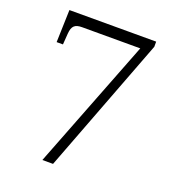

<svg xmlns="http://www.w3.org/2000/svg" viewBox="-131 -814 821 913"><g transform="rotate(20 279.5 -357.0)"><path d="M187 0H241L503 -688V-714H64L59 -550H91L95 -606C98 -646 113 -658 149 -658H443Z"/></g></svg>

Font: Noto Serif Bengali Light
Style: Regular
Weight: 300
Designer: Juan Bruce, Universal Thirst, Indian Type Foundry and the Monotype Design Team.
Foundry: Monotype Imaging Inc.
Version: Version 2.003